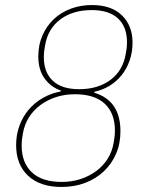

<svg xmlns="http://www.w3.org/2000/svg" viewBox="-20 -730 580 762"><path d="M224 12Q139 12 91.5 -32.5Q44 -77 44 -154Q44 -196 57.5 -232Q71 -268 94.5 -295.5Q118 -323 150.5 -341.5Q183 -360 221 -367V-371Q182 -384 157 -418.5Q132 -453 132 -506Q132 -552 148.5 -589.5Q165 -627 193.5 -654Q222 -681 261 -695.5Q300 -710 345 -710Q422 -710 464 -669Q506 -628 506 -561Q506 -523 494.5 -490Q483 -457 463 -432Q443 -407 415.5 -390Q388 -373 355 -366L354 -362Q458 -331 458 -209Q458 -160 440.5 -119.5Q423 -79 391.5 -49.5Q360 -20 317.5 -4Q275 12 224 12ZM225 -8Q264 -8 298.5 -19Q333 -30 361 -50.5Q389 -71 407 -99.5Q425 -128 431 -163Q435 -186 435.5 -196Q436 -206 436 -213Q436 -280 396 -318Q356 -356 277 -356Q238 -356 203.5 -345Q169 -334 141 -313.5Q113 -293 95 -264.5Q77 -236 71 -201Q67 -178 66.5 -168Q66 -158 66 -151Q66 -85 106 -46.5Q146 -8 225 -8ZM294 -376Q369 -376 418.5 -413Q468 -450 479 -516Q483 -538 483.5 -547.5Q484 -557 484 -563Q484 -623 448.5 -656.5Q413 -690 344 -690Q269 -690 219.5 -653Q170 -616 159 -550Q155 -528 154.5 -518.5Q154 -509 154 -503Q154 -443 189.5 -409.5Q225 -376 294 -376Z"/></svg>

Font: IBM Plex Sans Condensed Thin
Style: Italic
Weight: 100
Width: 3
Italic angle: -11°
Designer: Mike Abbink, Paul van der Laan, Pieter van Rosmalen
Foundry: Bold Monday
Version: Version 1.3